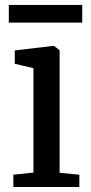

<svg xmlns="http://www.w3.org/2000/svg" viewBox="-20 -752 364 772"><path d="M33.7 0V-49.6L114.5 -58.1V-477.9L39.4 -495.6V-549.3L194.7 -567.6H196.7L219.7 -550.1V-57.2L299.1 -49.6V0ZM310.7 -732.1V-661H15.4V-732.1Z"/></svg>

Font: Merriweather Light
Style: Regular
Weight: 300
Version: Version 2.100